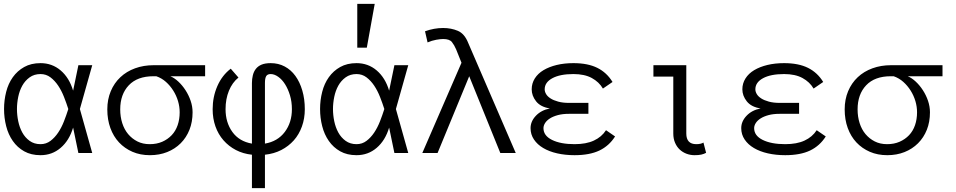

<svg xmlns="http://www.w3.org/2000/svg" viewBox="-20 -793 4953 995"><path d="M67.9 -228Q67.9 -196.8 74.5 -164.8Q81.1 -132.8 95.5 -106.4Q109.9 -80.1 133.5 -63Q157.2 -45.9 189.9 -45.9Q219.2 -45.9 241.7 -63Q264.2 -80.1 281.5 -106Q298.8 -131.8 311.5 -164.3Q324.2 -196.8 334 -228Q324.2 -258.8 311.5 -291Q298.8 -323.2 281.5 -349.1Q264.2 -375 241.7 -392.1Q219.2 -409.2 189.9 -409.2Q157.2 -409.2 133.5 -392.1Q109.9 -375 95.5 -349.1Q81.1 -323.2 74.5 -291Q67.9 -258.8 67.9 -228ZM1 -228Q1 -273.9 12 -316.9Q22.9 -359.9 46.4 -392.8Q69.8 -425.8 105.5 -445.8Q141.1 -465.8 189.9 -465.8Q250 -465.8 294.4 -428Q338.9 -390.1 358.9 -323.2L386.2 -455.1H458L394 -228L458 0H386.2L358.9 -131.8Q338.9 -64.9 294.4 -26.9Q250 11.2 189.9 11.2Q141.1 11.2 105.5 -8.8Q69.8 -28.8 46.4 -62.5Q22.9 -96.2 12 -139.2Q1 -182.1 1 -228Z M862.8 -397.9Q883.8 -389.2 904.3 -370.1Q924.8 -351.1 941.4 -325.4Q958 -299.8 968 -270.5Q978 -241.2 978 -210.9Q978 -161.1 961.9 -120.6Q945.8 -80.1 916.3 -50.5Q886.7 -21 846.2 -4.9Q805.7 11.2 756.8 11.2Q707 11.2 666.5 -6.3Q626 -23.9 596.9 -54.9Q567.9 -85.9 552 -129.4Q536.1 -172.9 536.1 -226.1Q536.1 -277.8 554 -320.3Q571.8 -362.8 603.8 -392.8Q635.7 -422.9 679.9 -439Q724.1 -455.1 775.9 -455.1H1043V-397.9ZM774.9 -397.9Q691.9 -397.9 647.5 -351.1Q603 -304.2 603 -226.1Q603 -188 613.5 -155Q624 -122.1 644 -98.1Q664.1 -74.2 691.9 -60.1Q719.7 -45.9 755.9 -45.9Q792 -45.9 820.6 -58.3Q849.1 -70.8 869.6 -92.3Q890.1 -113.8 900.6 -144.3Q911.1 -174.8 911.1 -210.9Q911.1 -240.2 902.6 -269Q894 -297.9 877.9 -323.5Q861.8 -349.1 839.8 -368.7Q817.9 -388.2 790 -397.9Z M1382.8 -465.8Q1422.9 -465.8 1455.3 -448.5Q1487.8 -431.2 1510.7 -399.7Q1533.7 -368.2 1546.6 -324Q1559.6 -279.8 1559.6 -227.1Q1559.6 -179.2 1544.7 -137.7Q1529.8 -96.2 1502.7 -65.7Q1475.6 -35.2 1437.7 -15.6Q1399.9 3.9 1353 8.8V182.1H1285.6V8.8Q1239.7 3.9 1202.4 -15.6Q1165 -35.2 1137.9 -66.2Q1110.8 -97.2 1096.4 -138.2Q1082 -179.2 1082 -227.1Q1082 -291 1106.4 -346.9Q1130.9 -402.8 1175.8 -437L1215.8 -391.1Q1183.6 -365.2 1166.3 -322.5Q1148.9 -279.8 1148.9 -227.1Q1148.9 -158.2 1184.3 -109.1Q1219.7 -60.1 1285.6 -48.8V-362.8Q1285.6 -383.8 1290.3 -402.8Q1294.9 -421.9 1305.9 -436Q1316.9 -450.2 1335.4 -458Q1354 -465.8 1382.8 -465.8ZM1353 -48.8Q1418.9 -60.1 1455.8 -109.1Q1492.7 -158.2 1492.7 -227.1Q1492.7 -266.1 1482.7 -299.1Q1472.7 -332 1457.3 -356.4Q1441.9 -380.9 1421.9 -395Q1401.9 -409.2 1382.8 -409.2Q1365.7 -409.2 1359.4 -398.2Q1353 -387.2 1353 -362.8Z M1705.6 -228Q1705.6 -196.8 1712.2 -164.8Q1718.8 -132.8 1733.2 -106.4Q1747.6 -80.1 1771.2 -63Q1794.9 -45.9 1827.6 -45.9Q1856.9 -45.9 1879.4 -63Q1901.9 -80.1 1919.2 -106Q1936.5 -131.8 1949.2 -164.3Q1961.9 -196.8 1971.7 -228Q1961.9 -258.8 1949.2 -291Q1936.5 -323.2 1919.2 -349.1Q1901.9 -375 1879.4 -392.1Q1856.9 -409.2 1827.6 -409.2Q1794.9 -409.2 1771.2 -392.1Q1747.6 -375 1733.2 -349.1Q1718.8 -323.2 1712.2 -291Q1705.6 -258.8 1705.6 -228ZM1638.7 -228Q1638.7 -273.9 1649.7 -316.9Q1660.6 -359.9 1684.1 -392.8Q1707.5 -425.8 1743.2 -445.8Q1778.8 -465.8 1827.6 -465.8Q1887.7 -465.8 1932.1 -428Q1976.6 -390.1 1996.6 -323.2L2023.9 -455.1H2095.7L2031.7 -228L2095.7 0H2023.9L1996.6 -131.8Q1976.6 -64.9 1932.1 -26.9Q1887.7 11.2 1827.6 11.2Q1778.8 11.2 1743.2 -8.8Q1707.5 -28.8 1684.1 -62.5Q1660.6 -96.2 1649.7 -139.2Q1638.7 -182.1 1638.7 -228ZM1921.9 -772.9 1880.9 -545.9H1831.5V-772.9Z M2572.8 0 2411.6 -397.9 2247.6 0H2168.5L2371.6 -467.8L2343.8 -537.1Q2334.5 -559.1 2322 -575Q2309.6 -590.8 2276.4 -590.8Q2262.7 -590.8 2240.7 -586.9Q2218.8 -583 2195.8 -573.2L2182.6 -630.9Q2229.5 -647.9 2276.4 -647.9Q2318.4 -647.9 2353 -633.1Q2387.7 -618.2 2406.7 -569.8L2652.8 0Z M2735.4 -330.1Q2735.4 -360.8 2751.5 -386.5Q2767.6 -412.1 2796.6 -429.4Q2825.7 -446.8 2865 -456.3Q2904.3 -465.8 2951.7 -465.8Q3026.4 -465.8 3075.4 -441.4Q3124.5 -417 3154.3 -368.2L3104.5 -334Q3084.5 -368.2 3046.9 -388.7Q3009.3 -409.2 2951.7 -409.2Q2882.3 -409.2 2842.5 -387.7Q2802.7 -366.2 2802.7 -330.1Q2802.7 -317.9 2810.1 -305.4Q2817.4 -293 2833 -283Q2848.6 -272.9 2872.6 -266.4Q2896.5 -259.8 2928.7 -259.8H3029.3V-203.1H2928.7Q2895.5 -203.1 2871.1 -196.5Q2846.7 -189.9 2830.1 -179.4Q2813.5 -168.9 2804.9 -155.5Q2796.4 -142.1 2796.4 -128.9Q2796.4 -89.8 2840.8 -67.9Q2885.3 -45.9 2957.5 -45.9Q3017.6 -45.9 3057.6 -64.5Q3097.7 -83 3120.6 -118.2L3167.5 -85.9Q3136.7 -37.1 3086.2 -12.9Q3035.6 11.2 2957.5 11.2Q2908.7 11.2 2867.2 1.7Q2825.7 -7.8 2795.2 -25.9Q2764.6 -43.9 2747.1 -70.1Q2729.5 -96.2 2729.5 -128.9Q2729.5 -164.1 2757.1 -193.1Q2784.7 -222.2 2829.6 -231Q2781.2 -238.8 2758.3 -267.8Q2735.4 -296.9 2735.4 -330.1Z M3639.2 -1Q3628.4 4.9 3614.5 8.1Q3600.6 11.2 3579.6 11.2Q3557.6 11.2 3537.6 3.7Q3517.6 -3.9 3502.4 -18.1Q3487.3 -32.2 3478.3 -53.2Q3469.2 -74.2 3469.2 -101.1V-396H3366.2V-455.1H3536.6V-101.1Q3536.6 -45.9 3588.4 -45.9Q3612.3 -45.9 3625.5 -54.2Z M3827.1 -330.1Q3827.1 -360.8 3843.3 -386.5Q3859.4 -412.1 3888.4 -429.4Q3917.5 -446.8 3956.8 -456.3Q3996.1 -465.8 4043.5 -465.8Q4118.2 -465.8 4167.2 -441.4Q4216.3 -417 4246.1 -368.2L4196.3 -334Q4176.3 -368.2 4138.7 -388.7Q4101.1 -409.2 4043.5 -409.2Q3974.1 -409.2 3934.3 -387.7Q3894.5 -366.2 3894.5 -330.1Q3894.5 -317.9 3901.9 -305.4Q3909.2 -293 3924.8 -283Q3940.4 -272.9 3964.4 -266.4Q3988.3 -259.8 4020.5 -259.8H4121.1V-203.1H4020.5Q3987.3 -203.1 3962.9 -196.5Q3938.5 -189.9 3921.9 -179.4Q3905.3 -168.9 3896.7 -155.5Q3888.2 -142.1 3888.2 -128.9Q3888.2 -89.8 3932.6 -67.9Q3977.1 -45.9 4049.3 -45.9Q4109.4 -45.9 4149.4 -64.5Q4189.5 -83 4212.4 -118.2L4259.3 -85.9Q4228.5 -37.1 4178 -12.9Q4127.4 11.2 4049.3 11.2Q4000.5 11.2 3959 1.7Q3917.5 -7.8 3887 -25.9Q3856.4 -43.9 3838.9 -70.1Q3821.3 -96.2 3821.3 -128.9Q3821.3 -164.1 3848.9 -193.1Q3876.5 -222.2 3921.4 -231Q3873 -238.8 3850.1 -267.8Q3827.1 -296.9 3827.1 -330.1Z M4684.1 -397.9Q4705.1 -389.2 4725.6 -370.1Q4746.1 -351.1 4762.7 -325.4Q4779.3 -299.8 4789.3 -270.5Q4799.3 -241.2 4799.3 -210.9Q4799.3 -161.1 4783.2 -120.6Q4767.1 -80.1 4737.5 -50.5Q4708 -21 4667.5 -4.9Q4627 11.2 4578.1 11.2Q4528.3 11.2 4487.8 -6.3Q4447.3 -23.9 4418.2 -54.9Q4389.2 -85.9 4373.3 -129.4Q4357.4 -172.9 4357.4 -226.1Q4357.4 -277.8 4375.2 -320.3Q4393.1 -362.8 4425 -392.8Q4457 -422.9 4501.2 -439Q4545.4 -455.1 4597.2 -455.1H4864.3V-397.9ZM4596.2 -397.9Q4513.2 -397.9 4468.8 -351.1Q4424.3 -304.2 4424.3 -226.1Q4424.3 -188 4434.8 -155Q4445.3 -122.1 4465.3 -98.1Q4485.4 -74.2 4513.2 -60.1Q4541 -45.9 4577.1 -45.9Q4613.3 -45.9 4641.8 -58.3Q4670.4 -70.8 4690.9 -92.3Q4711.4 -113.8 4721.9 -144.3Q4732.4 -174.8 4732.4 -210.9Q4732.4 -240.2 4723.9 -269Q4715.3 -297.9 4699.2 -323.5Q4683.1 -349.1 4661.1 -368.7Q4639.2 -388.2 4611.3 -397.9Z"/></svg>

Font: Anonymous Pro
Style: Regular
Weight: 400
Monospace: yes
Designer: Mark Simonson
Version: Version 1.002